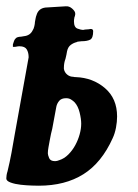

<svg xmlns="http://www.w3.org/2000/svg" viewBox="-37 -582 437 610"><path d="M166 -363Q168 -352 176.5 -345Q185 -338 196 -338Q199 -337 204 -337Q258 -335 296.5 -302Q335 -269 335 -212Q335 -195 331.5 -176.5Q328 -158 321 -143Q286 -65 228 -28.5Q170 8 86 8Q80 8 63.5 7.5Q47 7 29 5Q11 3 -3 -2Q-17 -7 -17 -15Q-17 -20 -16 -26Q-15 -32 -13 -38Q-6 -67 -0.5 -96.5Q5 -126 10 -156Q21 -217 32 -278Q43 -339 54 -400Q54 -415 48 -425Q42 -435 25 -435Q20 -435 16 -434Q12 -433 7 -433H4V-441L7 -450Q9 -456 11 -458Q13 -460 15 -462Q18 -464 24 -465Q29 -465 39 -467Q59 -469 67 -486Q70 -490 72 -498.5Q74 -507 74 -512Q75 -517 76 -523Q77 -529 79 -534Q85 -555 107 -558L172 -562Q183 -563 192.5 -554.5Q202 -546 202 -539V-536Q202 -535 201.5 -534Q201 -533 201 -531Q199 -527 199 -524Q198 -520 198 -514Q198 -495 209.5 -491Q221 -487 226 -487Q230 -487 232 -488L245 -489Q247 -489 248 -489.5Q249 -490 251 -490Q259 -490 259 -483Q259 -461 249.5 -456Q240 -451 222 -451Q217 -450 213 -450Q209 -450 206 -448Q197 -446 188 -439.5Q179 -433 176 -419Q175 -414 174 -408Q173 -402 171 -395Q166 -382 166 -367ZM138 -70Q144 -70 151 -73Q167 -78 180 -91Q193 -104 202 -120.5Q211 -137 216 -155Q221 -173 221 -189Q221 -204 216 -224.5Q211 -245 200 -257Q195 -262 188.5 -266Q182 -270 173 -270Q158 -270 151 -261.5Q144 -253 142 -243L129 -173Q127 -166 125 -156.5Q123 -147 121 -136Q119 -125 117 -114Q115 -103 115 -95Q115 -90 119 -80Q123 -70 138 -70Z"/></svg>

Font: Bangerz
Style: Regular
Weight: 400
Designer: vernon adams
Foundry: Vernon Adams
Version: Version 2.10;February 7, 2025;FontCreator 13.0.0.2683 64-bit